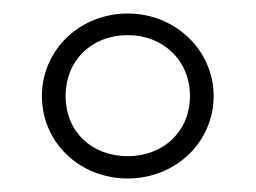

<svg xmlns="http://www.w3.org/2000/svg" viewBox="-20 -752 378 284"><path d="M169 -488C239 -488 296 -541 296 -610C296 -678 239 -732 169 -732C98 -732 42 -678 42 -610C42 -541 98 -488 169 -488ZM77 -610C77 -662 115 -700 169 -700C222 -700 261 -662 261 -610C261 -558 222 -521 169 -521C115 -521 77 -558 77 -610Z"/></svg>

Font: Aspekta 150
Style: Regular
Weight: 150
Designer: Ivo Dolenc
Version: Version 2.000